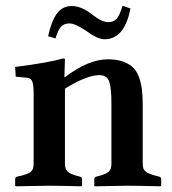

<svg xmlns="http://www.w3.org/2000/svg" viewBox="-20 -652 603 674"><path d="M360.8 -574.2Q378.4 -574.2 389.2 -585.7Q399.9 -597.2 410.2 -631.8L438 -622.1Q417 -514.2 347.2 -514.2Q321.8 -514.2 282.2 -543.9Q243.2 -569.8 224.1 -569.8Q204.6 -569.8 194.1 -558.1Q183.6 -546.4 174.8 -517.1L148.9 -524.9Q160.2 -577.6 179.7 -604.2Q199.2 -630.9 231.9 -630.9Q266.6 -630.9 306.2 -599.1Q337.9 -574.2 360.8 -574.2ZM208 -380.9Q290 -443.8 358.9 -443.8Q390.1 -443.8 412.6 -435.5Q435.1 -427.2 448.2 -413.8Q461.4 -400.4 468.8 -378.7Q476.1 -356.9 478.5 -335.2Q481 -313.5 481 -283.2V-76.2Q481 -57.1 491.9 -49.1Q502.9 -41 529.8 -34.2L538.1 -32.2Q545.9 -30.3 545.9 -22.9V0L543.9 2Q463.9 0 424.8 0L313 2L311 0V-22.9Q311 -29.8 318.8 -32.2L323.2 -33.2Q349.1 -39.6 360.1 -48.1Q371.1 -56.6 371.1 -76.2V-290Q371.1 -344.7 363 -366.5Q355 -388.2 329.1 -388.2Q284.2 -388.2 208 -340.8V-76.2Q208 -57.1 219.5 -48.1Q231 -39.1 255.9 -33.2L259.8 -32.2Q268.1 -30.3 268.1 -22.9V0L266.1 2Q189.9 0 150.9 0L35.2 2L33.2 0V-22.9Q33.2 -30.8 41 -32.2L49.8 -34.2Q76.7 -40 87.4 -48.3Q98.1 -56.6 98.1 -76.2V-320.8Q98.1 -355.5 93 -366.7Q87.9 -377.9 76.2 -378.9L35.2 -382.8L33.2 -417Q152.3 -432.1 201.2 -446.8Q208 -446.8 208 -443.8L206.1 -380.9Z"/></svg>

Font: Linux Libertine G
Style: Semibold
Weight: 600
Designer: Philipp H. Poll
Foundry: Philipp H. Poll
Version: Version 5.1.1